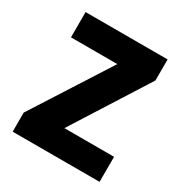

<svg xmlns="http://www.w3.org/2000/svg" viewBox="-134 -649 713 750"><g transform="rotate(30 222.0 -273.5)"><path d="M418 0V-113H194L409 -452V-547H39V-433H248L26 -86V0Z"/></g></svg>

Font: Noto Sans Khmer SemiCondensed
Style: Bold
Weight: 700
Width: 4
Designer: Danh Hong and the Monotype Design Team
Foundry: Monotype Imaging Inc.
Version: Version 2.004